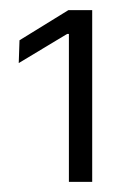

<svg xmlns="http://www.w3.org/2000/svg" viewBox="-20 -722 250 379"><path d="M116 -363V-655H112.5L17 -597.5L18.5 -642.5L115 -702H162V-363Z"/></svg>

Font: Anek Gujarati Light
Style: Regular
Weight: 300
Designer: Mrunmayee Ghaisas (Gujarati), Yesha Goshar (Latin)
Foundry: Ek Type
Version: Version 1.003